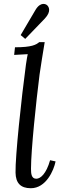

<svg xmlns="http://www.w3.org/2000/svg" viewBox="-20 -976 323 1007"><path d="M88.4 -792 112.3 -772 215.3 -878.9C250 -916 236.3 -939.9 228 -947.8C222.2 -954.1 193.4 -969.7 166 -923.8ZM185.5 -754.9C169.4 -741.2 146.5 -728 58.6 -728L54.2 -688L125.5 -691.9C122.6 -678.2 121.6 -673.8 116.2 -638.2C92.3 -461.9 59.6 -154.3 61.5 -70.3C62.5 -16.6 87.4 11.2 141.6 11.2C221.7 11.2 262.2 -82.5 271.5 -129.4L242.7 -135.7C222.7 -64.5 192.4 -38.6 170.4 -38.6C144.5 -38.6 142.6 -65.4 142.6 -91.3C142.6 -187.5 169.4 -443.8 187.5 -585C193.4 -629.9 206.5 -705.1 214.4 -754.9Z"/></svg>

Font: Lora Italic
Style: Regular
Weight: 400
Italic angle: -3°
Designer: Olga Karpushina, Alexei Vanyashin
Foundry: Cyreal
Version: Version 1.011;PS 001.011;hotconv 1.0.70;makeotf.lib2.5.58329